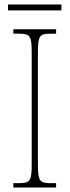

<svg xmlns="http://www.w3.org/2000/svg" viewBox="-20 -846 315 866"><path d="M16 -799H257V-826H16ZM40 0H233V-20H207C157 -20 151 -31 151 -108V-606C151 -683 157 -694 207 -694H233V-714H40V-694H67C117 -694 123 -683 123 -606V-108C123 -31 117 -20 67 -20H40Z"/></svg>

Font: Noto Serif Myanmar Condensed Thin
Style: Regular
Weight: 100
Width: 3
Designer: Ben Mitchell and the Monotype Design Team
Foundry: Monotype Imaging Inc.
Version: Version 2.106